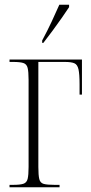

<svg xmlns="http://www.w3.org/2000/svg" viewBox="-20 -786 380 806"><path d="M157 -616Q180 -659 197 -695.5Q214 -732 229 -766H270V-756Q259 -739 240.5 -712.5Q222 -686 201 -657.5Q180 -629 162 -606H157ZM20 0V-10H35Q64 -10 78 -14.5Q92 -19 96 -35Q100 -51 100 -85V-451Q100 -485 96 -501Q92 -517 78 -521.5Q64 -526 35 -526H20V-536H324V-389H314V-432Q314 -475 309.5 -495Q305 -515 292 -520.5Q279 -526 253 -526H141V-85Q141 -50 145 -34Q149 -18 163.5 -14Q178 -10 209 -10H230V0Z"/></svg>

Font: Noto Serif Display ExtraCondensed ExtraLight
Style: Regular
Weight: 200
Width: 2
Designer: Monotype Design Team
Foundry: Monotype Imaging Inc.
Version: Version 2.009